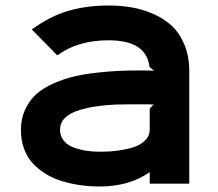

<svg xmlns="http://www.w3.org/2000/svg" viewBox="-20 -659 785 690"><path d="M518.1 -269 532.2 -283.2Q522.5 -284.2 488.8 -284.2Q428.2 -284.2 394 -283.2Q332.5 -279.8 293.9 -271Q244.6 -260.3 220.2 -241.2Q195.8 -222.2 195.8 -191.9Q195.8 -169.4 209.5 -153.1Q223.1 -136.7 245.6 -128.7Q268.1 -120.6 290.3 -117.2Q312.5 -113.8 336.9 -113.8Q357.4 -113.8 377.2 -115Q397 -116.2 424.1 -121.1Q451.2 -126 470.7 -134Q490.2 -142.1 504.2 -157.2Q518.1 -172.4 518.1 -192.9ZM660.2 -402.8V1H518.1V-39.1H516.1Q443.8 11.2 336.9 11.2Q303.2 11.2 271.2 6.8Q239.3 2.4 206.8 -6.8Q174.3 -16.1 147.5 -32.2Q120.6 -48.3 99.6 -70.1Q78.6 -91.8 66.9 -123Q55.2 -154.3 55.2 -191.9Q55.2 -232.9 70.8 -266.1Q86.4 -299.3 110.8 -321Q135.3 -342.8 172.4 -359.1Q209.5 -375.5 245.4 -384Q281.2 -392.6 326.9 -397.7Q372.6 -402.8 407 -404.3Q441.4 -405.8 482.9 -405.8Q521 -405.8 533.2 -404.8L517.1 -418.9Q506.3 -514.2 370.1 -514.2Q259.3 -514.2 186 -460L94.2 -553.2Q161.1 -601.6 226.8 -620.4Q292.5 -639.2 370.1 -639.2Q414.1 -639.2 453.9 -632.3Q493.7 -625.5 532.2 -608.4Q570.8 -591.3 598.4 -565.2Q626 -539.1 643.1 -497.6Q660.2 -456.1 660.2 -402.8Z"/></svg>

Font: Sinkin Sans 600 SemiBold
Style: Regular
Weight: 600
Designer: Keith Bates
Foundry: K-Type
Version: Sinkin Sans (version 1.0)  by Keith Bates   •   © 2014   www